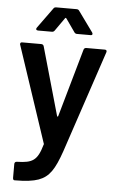

<svg xmlns="http://www.w3.org/2000/svg" viewBox="-60 -748 609 989"><g transform="rotate(5 244.5 -254.0)"><path d="M59 199C110 199 149 194 177 184C232 164 258 123 291 28L467 -498C468 -500 468 -502 468 -504C468 -508 466 -512 458 -512H363C356 -512 351 -509 349 -502L249 -150C248 -146 244 -146 243 -150L143 -502C141 -509 136 -512 129 -512H31C24 -512 21 -509 21 -503C21 -501 21 -499 22 -498L187 -3C188 -2 188 0 188 1C188 2 188 2 187 3C163 87 138 101 58 103H57C50 103 45 108 45 115V187C45 194 48 199 52 199ZM179 -580C185 -580 190 -583 193 -588L240 -655C241 -658 244 -658 247 -655L294 -588C297 -583 302 -580 308 -580H378C385 -580 388 -582 388 -587C388 -590 387 -592 385 -595L309 -700C306 -705 301 -707 295 -707H190C184 -707 179 -705 176 -700L100 -595C98 -592 97 -590 97 -588C97 -585 97 -580 108 -580Z"/></g></svg>

Font: Barlow SemiBold Numbers
Style: Regular
Weight: 600
Designer: Jeremy Tribby
Foundry: Tribby Type
Version: Version 1.408